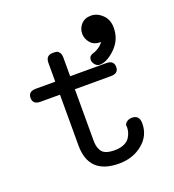

<svg xmlns="http://www.w3.org/2000/svg" viewBox="-122 -746 769 847"><g transform="rotate(-20 262.5 -322.0)"><path d="M25 -400Q25 -430 61 -430H152V-518Q152 -553 185 -553H187Q197 -553 203.5 -551.5Q210 -550 216 -541.5Q222 -533 222 -518V-430H392Q427 -430 427 -399Q427 -369 391 -369H222V-131Q222 -115 224 -104Q226 -93 233 -80.5Q240 -68 255.5 -62Q271 -56 296 -56Q323 -56 341.5 -65Q360 -74 368 -88Q376 -102 378.5 -113Q381 -124 381 -134L380 -141Q380 -144 383 -149.5Q386 -155 394.5 -160Q403 -165 415 -165Q450 -165 450 -126Q450 -68 404.5 -31Q359 6 294 6Q152 6 152 -131V-369H60Q25 -369 25 -400ZM332 -465Q332 -477 338 -483Q344 -489 353 -491Q362 -493 376 -501.5Q390 -510 402 -525Q369 -525 352.5 -544.5Q336 -564 336 -588Q336 -613 353 -631.5Q370 -650 399 -650Q428 -650 452 -627Q476 -604 476 -566Q476 -510 436.5 -471.5Q397 -433 363 -433Q350 -433 341 -444Q332 -455 332 -465Z"/></g></svg>

Font: CMU Typewriter Text
Style: Regular
Weight: 500
Monospace: yes
Version: Version 0.7.0